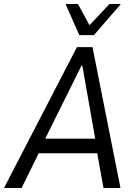

<svg xmlns="http://www.w3.org/2000/svg" viewBox="-29 -941 696 961"><path d="M-9 0 356 -705H434L574 0H489L452 -205L486 -174H136L180 -205L79 0ZM379 -613 187 -226 174 -247H472L451 -227L383 -613ZM368 -765 299 -921H361L419 -815L519 -921H576L441 -765Z"/></svg>

Font: Nunito Sans 7pt Condensed
Style: Italic
Weight: 400
Width: 3
Italic angle: -9°
Designer: Vernon Adams
Foundry: Vernon Adams
Version: Version 3.101;gftools[0.9.27]